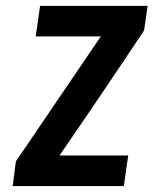

<svg xmlns="http://www.w3.org/2000/svg" viewBox="-20 -625 523 645"><path d="M464 -522.7Q324 -312 180 -102.7H410.7L396 0H22.7L33.3 -82.7L318.7 -502.7H100L114.7 -605.3H476Z"/></svg>

Font: Timmana
Style: Regular
Weight: 400
Designer: Appaji Ambarisha Darbha
Foundry: Andhrapradesh Society for Knowledge Networks
Version: Version 1.0.4; ttfautohint (v1.2.42-39fb)